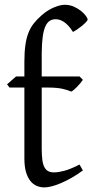

<svg xmlns="http://www.w3.org/2000/svg" viewBox="-20 -777 390 811"><path d="M350.1 -694.8Q350.1 -690.9 343 -683.3Q335.9 -675.8 326.2 -667.7Q316.4 -659.7 305.9 -652.6Q295.4 -645.5 288.1 -642.1Q277.8 -658.7 267.8 -669.2Q257.8 -679.7 248.3 -685.5Q238.8 -691.4 230.5 -693.6Q222.2 -695.8 215.3 -695.8Q200.7 -695.8 189.7 -688.7Q178.7 -681.6 171.4 -665Q164.1 -648.4 160.4 -621.3Q156.7 -594.2 156.2 -554.2V-454.1H315.9L330.1 -439.9Q325.7 -433.1 319.1 -425.3Q312.5 -417.5 305.7 -410.4Q298.8 -403.3 292.2 -397.7Q285.6 -392.1 280.8 -390.1Q269 -396 245.1 -401.6Q221.2 -407.2 181.6 -407.2H156.2V-149.9Q156.2 -120.6 158.9 -101.1Q161.6 -81.5 168 -70.1Q174.3 -58.6 184.3 -53.7Q194.3 -48.8 209 -48.8Q226.1 -48.8 252 -55.7Q277.8 -62.5 315.9 -82L330.1 -57.1Q306.2 -39.6 282.7 -26.1Q259.3 -12.7 238 -3.7Q216.8 5.4 198.7 10Q180.7 14.6 168 14.6Q150.9 14.6 135.5 8.3Q120.1 2 108.4 -12.5Q96.7 -26.9 89.8 -50.3Q83 -73.7 83 -107.9V-407.2H20L9.8 -420.9L47.9 -454.1H83V-515.6Q83 -556.6 87.2 -586.2Q91.3 -615.7 100.1 -638.2Q108.9 -660.6 122.6 -678Q136.2 -695.3 155.3 -711.9Q180.2 -733.9 207.3 -745.4Q234.4 -756.8 253.4 -756.8Q274.4 -756.8 292.2 -748.8Q310.1 -740.7 323 -730.2Q335.9 -719.7 343 -709.5Q350.1 -699.2 350.1 -694.8Z"/></svg>

Font: Gentium Plus
Style: Regular
Weight: 400
Designer: J. Victor Gaultney, Annie Olsen, Iska Routamaa
Foundry: SIL International
Version: Version 1.510